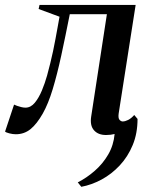

<svg xmlns="http://www.w3.org/2000/svg" viewBox="-56 -522 590 758"><path d="M265 215.5 251 198Q286.5 180 318.2 152.2Q350 124.5 371.2 88Q392.5 51.5 396.5 7Q389 9 380.5 10Q372 11 362.5 11Q331.5 11 315 -7.8Q298.5 -26.5 304 -62L366 -466H219.5Q202 -377.5 185.8 -302.5Q169.5 -227.5 152 -169.8Q134.5 -112 113 -74Q89.5 -32.5 64.5 -12.2Q39.5 8 6.5 8Q-5.5 8 -19 4.5Q-32.5 1 -36 -2.5L-0.5 -109Q3.5 -107 11.2 -104.2Q19 -101.5 28 -99.2Q37 -97 44.5 -97Q65.5 -97 81.5 -116.5Q97.5 -136 109.5 -165Q121.5 -194 129.8 -223.5Q138 -253 142.5 -272.5Q148.5 -296 153.5 -320.2Q158.5 -344.5 163 -368.2Q167.5 -392 171.5 -414.5Q175.5 -437 179 -456L96.5 -486.5L100 -502.5H479.5L412.5 -74Q410 -55.5 415.8 -49Q421.5 -42.5 428.5 -42.5Q438 -42.5 450 -48.5Q462 -54.5 474 -68L487 -52.5Q487 4.5 468 50.5Q449 96.5 416.8 131Q384.5 165.5 345 186.8Q305.5 208 265 215.5Z"/></svg>

Font: Merriweather 144pt Medium
Style: Italic
Weight: 500
Italic angle: -7.8°
Version: Version 2.101